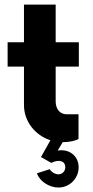

<svg xmlns="http://www.w3.org/2000/svg" viewBox="-20 -611 405 837"><path d="M323.7 -320.8V-426.8H222.7V-590.8H84.5V-426.8H13.2V-320.8H84.5V-153.3C84.5 -80.6 133.8 -21 199.7 0.5L158.7 73.7L203.6 99.1C237.8 82 264.6 90.8 264.6 118.2C264.6 135.3 251.5 148.9 234.9 148.9C220.7 148.9 203.6 139.2 196.8 126.5L141.1 144.5C152.3 178.7 193.8 206.5 234.9 206.5C283.7 206.5 322.8 167 322.8 118.2C322.8 69.3 282.2 36.6 231.4 45.4L253.4 8.8C282.7 8.8 311 2.4 322.3 -5.4V-112.8H270.5C242.2 -112.8 222.7 -134.3 222.7 -169.4V-320.8Z"/></svg>

Font: Now ExtraBold
Style: Regular
Weight: 800
Designer: Alfredo Marco Pradil
Foundry: Alfredo Marco Pradil
Version: Version 1.200;hotconv 1.0.109;makeotfexe 2.5.65596